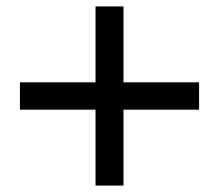

<svg xmlns="http://www.w3.org/2000/svg" viewBox="-20 -636 680 597"><path d="M364 -59H277V-295H42V-380H277V-616H364V-380H599V-295H364Z"/></svg>

Font: Open Sauce Sans Medium
Style: Regular
Weight: 500
Designer: Alfredo Marco Pradil
Foundry: Creative Sauce Fz LLC
Version: Version 1.477